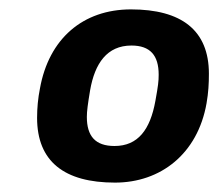

<svg xmlns="http://www.w3.org/2000/svg" viewBox="-20 -718 465 409"><path d="M225 -329C322 -329 401 -390 420 -498C424 -521 425 -540 425 -561C425 -654 366 -698 259 -698C157 -698 84 -636 65 -529C61 -509 59 -488 59 -467C59 -374 117 -329 225 -329ZM224 -407C183 -407 165 -428 165 -469C165 -481 167 -496 172 -526C182 -583 208 -621 260 -621C300 -621 318 -600 318 -559C318 -545 317 -536 311 -503C300 -442 274 -407 224 -407Z"/></svg>

Font: Archivo ExtraBold
Style: Italic
Weight: 800
Italic angle: -10°
Designer: Hector Gatti
Foundry: Omnibus-Type
Version: Version 2.001